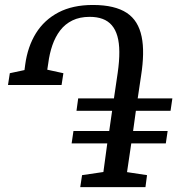

<svg xmlns="http://www.w3.org/2000/svg" viewBox="-20 -772 754 792"><path d="M311 0 318.5 -49.5 406.5 -62.5 422.5 -180.5H275.5L283 -231.5H430.5L442.5 -315H295.5L302.5 -366H450L465.5 -471.5Q472.5 -520 472.2 -557.8Q472 -595.5 464.2 -622.8Q456.5 -650 441.2 -667.8Q426 -685.5 403.2 -694Q380.5 -702.5 350 -702.5Q309 -702.5 278.8 -687.8Q248.5 -673 228.2 -646.5Q208 -620 196 -585.2Q184 -550.5 179 -510.5L175 -484.5L241.5 -470L234 -421.5H13L20.5 -470L81 -483L84 -505.5Q94 -579.5 128.2 -634.8Q162.5 -690 221.2 -720.8Q280 -751.5 363 -751.5Q409 -751.5 443.8 -743.2Q478.5 -735 503 -718.8Q527.5 -702.5 542.5 -678Q557.5 -653.5 564.2 -621Q571 -588.5 570.2 -548.2Q569.5 -508 562 -460L548 -366H691L683.5 -315H540.5L529 -231.5H671.5L664 -180.5H521.5L504 -62L586.5 -49.5L580 0Z"/></svg>

Font: Merriweather 36pt
Style: Italic
Weight: 400
Italic angle: -7.8°
Version: Version 2.101